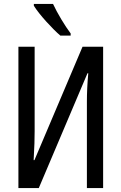

<svg xmlns="http://www.w3.org/2000/svg" viewBox="-20 -950 613 970"><path d="M248 -930H151V-921C177 -878 245 -804 285 -770H337V-781C309 -818 269 -884 248 -930ZM73 -714V0H176L422 -580H426C421 -526 419 -478 419 -437V0H501V-714H397L154 -141H150C154 -209 155 -250 155 -287V-714Z"/></svg>

Font: Noto Sans UI Condensed
Style: Regular
Weight: 400
Width: 3
Designer: Monotype Design Team
Foundry: Monotype Imaging Inc.
Version: Version 1.901